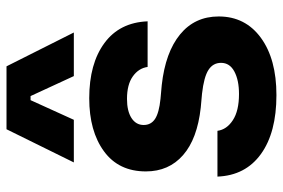

<svg xmlns="http://www.w3.org/2000/svg" viewBox="-161 -700 878 596"><g transform="rotate(-90 278.0 -402.0)"><path d="M204.1 -611.8H71.8L174.8 -820.8H370.1L475.1 -611.8H339.8L277.8 -746.1H265.1ZM280.8 17.1Q164.6 17.1 97.9 -31Q31.2 -79.1 27.8 -166H169.9Q173.8 -137.2 202.9 -118.2Q231.9 -99.1 284.2 -99.1Q327.1 -99.1 354 -113.5Q380.9 -127.9 380.9 -154.8Q380.9 -179.7 359.1 -193.8Q337.4 -208 285.2 -213.9L242.2 -217.8Q145 -228.5 94.5 -272.7Q43.9 -316.9 43.9 -388.2Q43.9 -472.7 106.4 -518.3Q168.9 -564 271 -564Q378.4 -564 442.4 -516.8Q506.3 -469.7 509.8 -382.8H368.2Q364.3 -410.6 338.9 -428.7Q313.5 -446.8 269 -446.8Q231.4 -446.8 209.7 -432.9Q188 -418.9 188 -395Q188 -372.1 207 -359.6Q226.1 -347.2 269 -342.8L312 -338.9Q413.6 -327.6 469.2 -282Q524.9 -236.3 524.9 -162.1Q524.9 -79.6 458.7 -31.2Q392.6 17.1 280.8 17.1Z"/></g></svg>

Font: Sora
Style: Bold
Weight: 700
Designer: Jonathan Barnbrook, Julián Moncada
Foundry: Barnbrook Fonts
Version: Version 2.000